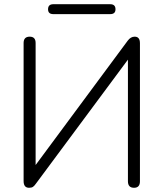

<svg xmlns="http://www.w3.org/2000/svg" viewBox="-20 -885 776 911"><path d="M118 6Q92 6 92 -26V-681Q92 -711 121 -711Q149 -711 149 -681V-102L586 -692Q600 -711 619 -711Q644 -711 644 -680V-25Q644 6 616 6Q587 6 587 -25V-602L150 -13Q143 -3 136.5 1.5Q130 6 118 6ZM233 -818Q208 -818 208 -841Q208 -865 233 -865H503Q528 -865 528 -841Q528 -818 503 -818Z"/></svg>

Font: Nunito Light
Style: Regular
Weight: 300
Designer: Vernon Adams
Foundry: Vernon Adams
Version: Version 3.601; ttfautohint (v1.8.2.53-6de2)